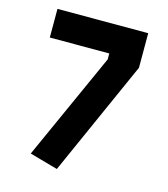

<svg xmlns="http://www.w3.org/2000/svg" viewBox="-103 -743 737 842"><g transform="rotate(15 265.0 -321.5)"><path d="M54 -531V-661H466V-504L233 18L105 -18L324 -504V-531Z"/></g></svg>

Font: TypoPRO Titillium Maps
Style: 999 wt
Weight: 900
Designer: Campivisivi
Foundry: Accademia di Belle Arti di Urbino and students of MA course of Visual design
Version: Version 001.001